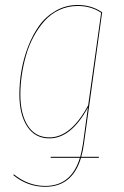

<svg xmlns="http://www.w3.org/2000/svg" viewBox="-20 -547 490 759"><path d="M312 20Q308.6 46.4 301.3 72.8H371.1L370.6 76.7H300.3Q266.1 191.4 159.2 191.4Q88.4 191.4 32.7 145.5L34.7 142.1Q91.8 188 159.2 188Q262.2 188 295.9 76.7H180.2L180.7 72.8H297.4Q303.2 51.3 308.1 20L327.6 -122.1Q261.2 0 175.3 0Q118.2 0 87.4 -47.4Q56.6 -94.7 56.6 -173.3Q56.6 -219.7 64.7 -267.3Q72.8 -314.9 90.8 -362.1Q108.9 -409.2 135 -445.6Q161.1 -481.9 200.7 -504.6Q240.2 -527.3 287.6 -527.3Q341.3 -527.3 383.8 -498.5ZM175.3 -3.9Q260.7 -3.9 328.6 -130.9L379.9 -496.6Q339.4 -523.4 287.6 -523.4Q248.5 -523.4 214.8 -507.8Q181.2 -492.2 156.7 -465.1Q132.3 -438 113.5 -403.3Q94.7 -368.7 83.3 -329.1Q71.8 -289.6 66.2 -250.2Q60.5 -210.9 60.5 -173.3Q60.5 -96.2 90.1 -50Q119.6 -3.9 175.3 -3.9Z"/></svg>

Font: Fira Sans Compressed Four
Style: Italic
Weight: 100
Width: 3
Italic angle: -8°
Designer: Carrois Corporate & Edenspiekermann AG
Foundry: Carrois Corporate GbR & Edenspiekermann AG
Version: Version 4.203;PS 004.203;hotconv 1.0.88;makeotf.lib2.5.64775